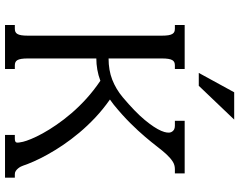

<svg xmlns="http://www.w3.org/2000/svg" viewBox="-114 -839 953 765"><g transform="rotate(90 362.5 -456.5)"><path d="M544.9 -71.8Q542 -84 533.7 -104.2Q525.4 -124.5 511.5 -149.9Q497.6 -175.3 477.5 -204.6Q457.5 -233.9 431.6 -264.2Q405.8 -294.4 373.3 -324Q340.8 -353.5 301.8 -379.9Q279.8 -371.6 257.3 -367.7Q234.9 -363.8 212.9 -363.8V-91.3Q212.9 -75.2 214.6 -64.9Q216.3 -54.7 219.7 -49.1Q223.1 -43.5 228.3 -41.3Q233.4 -39.1 240.7 -39.1H254.9V0H79.6V-39.1H94.2Q101.6 -39.1 106.7 -41.3Q111.8 -43.5 115.2 -49.1Q118.7 -54.7 120.4 -64.9Q122.1 -75.2 122.1 -91.3V-624.5Q122.1 -640.6 120.4 -650.9Q118.7 -661.1 115.2 -666.7Q111.8 -672.4 106.7 -674.6Q101.6 -676.8 94.2 -676.8H79.6V-715.8H254.9V-676.8H240.7Q233.4 -676.8 228.3 -674.6Q223.1 -672.4 219.7 -666.7Q216.3 -661.1 214.6 -650.9Q212.9 -640.6 212.9 -624.5V-412.6Q259.8 -412.6 297.4 -427.2Q335 -441.9 367.2 -468.8Q425.8 -518.1 457.8 -556.6Q489.7 -595.2 501.2 -622.1Q512.7 -648.9 506.1 -662.8Q499.5 -676.8 481.4 -676.8H461.4V-715.8H670.9V-676.8H653.8Q637.2 -676.8 623.8 -668.2Q610.4 -659.7 595.9 -644.3Q581.5 -628.9 564.7 -606.9Q547.9 -585 524.9 -557.9Q502 -530.8 470.7 -499.3Q439.5 -467.8 397 -433.1Q391.6 -429.2 386.7 -425.5Q381.8 -421.9 376.5 -418Q415.5 -390.6 448.5 -359.6Q481.4 -328.6 508.8 -295.9Q536.1 -263.2 557.9 -231Q579.6 -198.7 595.9 -169.2Q612.3 -139.6 623.3 -114.5Q634.3 -89.4 640.1 -71.8Q641.1 -68.4 643.8 -63Q646.5 -57.6 650.9 -52.2Q655.3 -46.9 660.9 -43Q666.5 -39.1 673.8 -39.1H688V0H517.6V-39.1H532.2Q546.4 -39.1 547.9 -46.1Q549.3 -53.2 544.9 -71.8ZM347.7 -913.1H456.5L321.8 -772H270.5Z"/></g></svg>

Font: Arian Grqi
Style: Regular
Weight: 400
Designer: Ruben Hakobyan (Tarumian)
Foundry: Ruben Hakobyan (Tarumian)
Version: Version 1.003